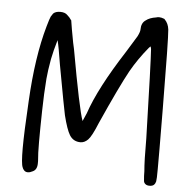

<svg xmlns="http://www.w3.org/2000/svg" viewBox="-51 -699 744 799"><g transform="rotate(5 321.0 -300.0)"><path d="M569.3 -649.4Q574.2 -651.4 582.5 -651.4Q590.8 -651.4 603.5 -646.5L605.5 -644.5Q621.1 -628.9 624 -603.5Q627.9 -565.4 629.9 -274.4Q630.9 -147.5 630.9 -105.5Q630.9 -63.5 630.9 -21Q630.9 21.5 628.9 30.3Q627 39.1 621.1 44.9Q615.2 50.8 602.5 50.8Q590.8 50.8 584.5 44.9Q578.1 39.1 578.1 30.3Q576.2 12.7 576.2 -7.8Q572.3 -47.9 572.3 -144.5Q563.5 -464.8 559.6 -516.6Q558.6 -522.5 556.6 -527.3Q553.7 -524.4 549.8 -520.5Q507.8 -469.7 477.5 -416Q440.4 -348.6 370.1 -191.4Q346.7 -133.8 332 -119.1Q317.4 -104.5 300.8 -104.5Q270.5 -104.5 254.9 -129.9Q241.2 -152.3 226.6 -210.9Q221.7 -231.4 187.5 -418.9Q175.8 -493.2 168.9 -519.5Q155.3 -473.6 148.4 -438.5Q139.6 -389.6 136.7 -355.5Q131.8 -293.9 130.4 -219.7Q128.9 -145.5 128.9 -92.8Q128.9 -40 131.8 -11.7Q131.8 -6.8 131.8 -2Q131.8 25.4 113.3 33.2Q102.5 39.1 93.3 39.1Q84 39.1 78.1 33.2Q72.3 27.3 70.3 20.5Q63.5 5.9 63.5 -59.1Q63.5 -124 71.3 -256.8Q81.1 -442.4 118.2 -572.3Q127.9 -606.4 131.8 -614.3Q136.7 -623 140.6 -627.9Q150.4 -637.7 169.9 -637.7Q190.4 -637.7 200.2 -627Q209 -620.1 218.8 -605.5V-603.5Q218.8 -600.6 224.6 -567.9Q230.5 -535.2 231.9 -528.3Q233.4 -521.5 234.4 -514.6L240.2 -488.3Q284.2 -241.2 301.8 -193.4L302.7 -195.3Q307.6 -205.1 316.4 -226.6Q352.5 -334 457 -496.1Q492.2 -552.7 499 -564.5Q508.8 -584 508.8 -593.8Q508.8 -621.1 526.4 -632.8Q542 -645.5 569.3 -649.4Z"/></g></svg>

Font: JasonHandwriting2
Style: SemiBold
Weight: 600
Version: Version 1.04.7